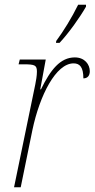

<svg xmlns="http://www.w3.org/2000/svg" viewBox="-20 -786 397 806"><path d="M215 -606H230C270 -649 316 -714 341 -758V-766H308C281 -711 247 -656 216 -614ZM128 -431 39 0H67L116 -240C147 -387 215 -520 289 -520C315 -520 330 -504 330 -457C348 -457 357 -469 357 -487C357 -515 336 -545 294 -545C233 -545 192 -493 152 -411H149L172 -536H63L58 -516H80C127 -516 135 -512 135 -485C135 -468 131 -446 128 -431Z"/></svg>

Font: Noto Serif SemiCondensed Thin
Style: Italic
Weight: 100
Width: 4
Italic angle: -12°
Designer: Monotype Design Team
Foundry: Monotype Imaging Inc.
Version: Version 2.013